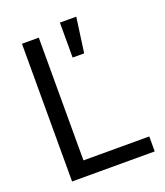

<svg xmlns="http://www.w3.org/2000/svg" viewBox="-140 -857 821 953"><g transform="rotate(-20 271.0 -381.0)"><path d="M75.7 0V-727.5H164.6V-79.1H512.2V0ZM288.6 -577.1V-761.7H375L349.6 -577.1Z"/></g></svg>

Font: Inter 28pt
Style: Regular
Weight: 400
Designer: Rasmus Andersson
Foundry: rsms
Version: Version 4.001;git-66647c0bb